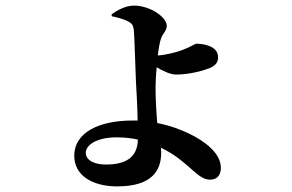

<svg xmlns="http://www.w3.org/2000/svg" viewBox="-20 -604 1040 685"><path d="M357 -17C317 -17 286 -32 286 -59C286 -86 324 -114 396 -114C424 -114 449 -111 472 -106C470 -42 429 -17 357 -17ZM379 -546C393 -543 420 -537 438 -527C450 -521 455 -514 457 -500C460 -478 463 -352 465 -314C467 -274 470 -233 471 -174C465 -174 459 -174 452 -174C338 -174 245 -134 245 -48C245 23 311 61 398 61C527 61 555 0 555 -59C555 -65 555 -71 554 -77C565 -72 575 -66 584 -61C657 -18 687 37 729 37C752 37 768 24 768 -5C768 -57 712 -100 653 -128C626 -141 588 -156 541 -165C537 -212 535 -257 535 -289C535 -306 536 -334 539 -364C561 -351 587 -338 609 -338C659 -338 711 -354 728 -361C751 -371 758 -383 758 -400C758 -439 709 -448 680 -448C676 -448 661 -437 634 -427C604 -415 563 -407 543 -406C546 -431 550 -454 554 -465C560 -485 575 -493 575 -512C575 -543 515 -584 458 -584C429 -584 399 -568 378 -553Z"/></svg>

Font: Noto Serif CJK JP
Style: Bold
Weight: 700
Designer: Ryoko NISHIZUKA 西塚涼子 (kana & ideographs); Frank Grießhammer (Latin, Greek & Cyrillic); Wenlong ZHANG 张文龙 (bopomofo); San
Foundry: Adobe Systems Incorporated
Version: Version 1.000;PS 1;hotconv 16.6.53;makeotf.lib2.5.65590